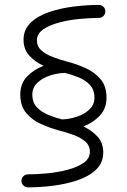

<svg xmlns="http://www.w3.org/2000/svg" viewBox="-20 -727 528 800"><path d="M64.5 -333Q64.5 -378.4 92.5 -408Q120.6 -437.5 161.6 -452.6Q126 -469.2 102.1 -495.4Q78.1 -521.5 78.1 -561Q78.1 -604 107.7 -632.3Q137.2 -660.6 184.8 -676.8Q232.4 -692.9 287.1 -699.7Q341.8 -706.5 392.1 -706.5Q403.3 -706.5 411.1 -698.7Q418.9 -690.9 418.9 -679.7Q418.9 -668.5 411.1 -660.4Q403.3 -652.3 392.1 -652.3Q354 -652.3 309.6 -647.9Q265.1 -643.6 225.1 -632.8Q185.1 -622.1 159.4 -604Q133.8 -585.9 133.8 -558.1Q133.8 -533.2 152.8 -516.6Q171.9 -500 201.9 -488.8Q231.9 -477.5 265.1 -468.8Q300.8 -459.5 337.4 -442.9Q374 -426.3 398.9 -397.2Q423.8 -368.2 423.8 -319.8Q423.8 -274.9 395.8 -245.1Q367.7 -215.3 327.6 -200.2Q362.8 -183.6 386.5 -157.7Q410.2 -131.8 410.2 -91.8Q410.2 -48.8 380.6 -20.5Q351.1 7.8 303.5 23.9Q255.9 40 201.2 46.9Q146.5 53.7 96.2 53.7Q85.4 53.7 77.4 45.7Q69.3 37.6 69.3 26.4Q69.3 15.1 77.4 7.3Q85.4 -0.5 96.2 -0.5Q134.3 -0.5 178.7 -4.9Q223.1 -9.3 263.2 -20Q303.2 -30.8 328.9 -48.8Q354.5 -66.9 354.5 -94.7Q354.5 -120.6 335.4 -137.2Q316.4 -153.8 286.4 -164.8Q256.3 -175.8 223.1 -184.1Q188 -193.8 151.1 -210.2Q114.3 -226.6 89.4 -255.9Q64.5 -285.2 64.5 -333ZM114.7 -333Q114.7 -299.3 134.5 -279.1Q154.3 -258.8 182.9 -247.6Q211.4 -236.3 238.3 -229.5Q270 -230.5 301.3 -241Q332.5 -251.5 353 -271.2Q373.5 -291 373.5 -319.8Q373.5 -353.5 354 -373.8Q334.5 -394 305.9 -405.3Q277.3 -416.5 250.5 -423.3Q218.3 -422.4 187 -411.9Q155.8 -401.4 135.3 -381.6Q114.7 -361.8 114.7 -333Z"/></svg>

Font: Mikhak-FD Light
Style: Regular
Weight: 300
Designer: Amin Abedi
Version: Version 3.2